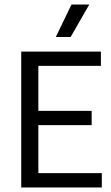

<svg xmlns="http://www.w3.org/2000/svg" viewBox="-20 -821 487 841"><path d="M73 0V-595H422V-532.5H148V-62.5H426V0ZM130 -273V-335.5H381.5V-273ZM224.5 -659 293 -801H371L289.5 -659Z"/></svg>

Font: Encode Sans SC Condensed
Style: Regular
Weight: 400
Width: 3
Designer: Multiple Designers
Foundry: Impallari Type
Version: Version 3.002